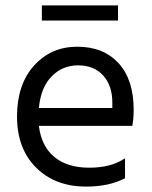

<svg xmlns="http://www.w3.org/2000/svg" viewBox="-20 -686 562 711"><path d="M417 -610H135V-666H417ZM124 -286H396V-306Q396 -369 362 -406.5Q328 -444 269.5 -444Q211 -444 171 -403Q131 -362 124 -286ZM299 5Q184 5 113.5 -65.5Q43 -136 43 -254.5Q43 -373 106 -443Q169 -513 266 -513Q363 -513 419 -452Q475 -391 475 -279Q475 -247 470 -220H124Q133 -145 181 -105Q229 -65 310.5 -65Q392 -65 443 -100V-26Q384 5 299 5Z"/></svg>

Font: Hind Madurai
Style: Regular
Weight: 400
Designer: Jyotish Sonowal
Foundry: Indian Type Foundry
Version: Version 0.702;PS 1.0;hotconv 1.0.81;makeotf.lib2.5.63406